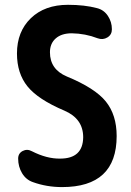

<svg xmlns="http://www.w3.org/2000/svg" viewBox="-20 -760 540 790"><path d="M254.9 -445.3Q371.1 -397.5 415.5 -342.3Q460 -287.1 460 -200.2Q460 9.8 235.4 9.8Q171.9 9.8 115.2 -10.7Q86.9 -20.5 70.8 -47.4Q54.7 -74.2 54.7 -107.4Q54.7 -128.9 73.2 -138.7Q91.8 -148.4 111.3 -137.7Q172.9 -106.4 227.5 -107.4Q321.3 -107.4 322.3 -195.3Q322.3 -271.5 245.1 -304.7Q136.7 -350.6 93.3 -404.3Q49.8 -458 49.8 -540Q49.8 -629.9 106.9 -685.1Q164.1 -740.2 259.8 -740.2Q328.1 -740.2 378.9 -726.6Q407.2 -719.7 423.8 -694.8Q440.4 -669.9 440.4 -639.6Q440.4 -617.2 421.9 -606Q403.3 -594.7 381.8 -602.5Q331.1 -622.1 275.4 -623Q233.4 -623 209.5 -602.1Q185.5 -581.1 185.5 -544.9Q185.5 -474.6 254.9 -445.3Z"/></svg>

Font: Rounded-X Mgen+ 1m bold
Style: Bold
Weight: 700
Designer: [Source Han Sans]
Ryoko NISHIZUKA  (kana & ideographs); Paul D. Hunt (Latin, Greek & Cyrillic); Wenlong ZHANG  (bopomofo
Version: Version 1.059.20150602